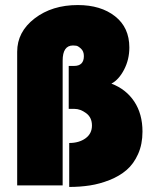

<svg xmlns="http://www.w3.org/2000/svg" viewBox="-20 -734 603 760"><path d="M254 6V-168Q293 -168 318.5 -186.5Q344 -205 344 -237Q344 -269 321 -286Q298 -303 275 -303H252V-473H273Q312 -473 312 -512Q312 -531 300.5 -541.5Q289 -552 282 -553Q275 -554 269 -554Q228 -554 228 -494V0H48V-529Q48 -608 117 -661Q186 -714 288 -714Q379 -714 435.5 -669.5Q492 -625 492 -546Q492 -498 471 -458Q450 -418 421 -403Q479 -381 511.5 -332Q544 -283 544 -213Q544 -163 526.5 -124Q509 -85 481 -61Q453 -37 414 -21.5Q375 -6 336 0Q297 6 254 6Z"/></svg>

Font: Raleway
Style: Heavy
Weight: 900
Designer: Matt McInerney, Pablo Impallari, Rodrigo Fuenzalida
Foundry: Matt McInerney, Pablo Impallari, Rodrigo Fuenzalida
Version: Version 2.001